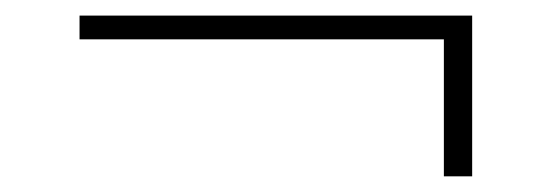

<svg xmlns="http://www.w3.org/2000/svg" viewBox="-20 -390 696 245"><path d="M546.4 -165V-339.8H81.5V-370.1H582.5V-165Z"/></svg>

Font: Playfair Display SC
Style: Regular
Weight: 400
Designer: Claus Eggers Sørensen
Foundry: Claus Eggers Sørensen
Version: Version 1.004;PS 001.004;hotconv 1.0.70;makeotf.lib2.5.58329